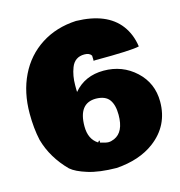

<svg xmlns="http://www.w3.org/2000/svg" viewBox="-116 -874 942 1003"><g transform="rotate(-15 355.5 -372.5)"><path d="M380.4 -351.6Q285.2 -351.6 285.2 -226.6Q285.2 -157.2 332.5 -127.4L338.4 -134.8Q339.8 -134.3 343.3 -134.3L341.3 -124.5L348.6 -122.1L348.1 -122.6Q372.6 -114.7 386 -114.7Q399.4 -114.7 417 -122.1Q473.1 -146.5 473.1 -239.7Q473.1 -293 452.1 -321.8Q431.2 -350.6 380.4 -351.6ZM294.4 -410.6Q355 -482.4 456.3 -482.4Q557.6 -482.4 629.2 -416.3Q700.7 -350.1 700.7 -250Q700.7 -120.6 597.7 -43Q517.1 17.6 391.6 26.4Q298.3 25.4 237.5 6.3Q176.8 -12.7 150.9 -35.6V-35.2Q68.8 -117.7 40.5 -219.7Q25.9 -285.2 25.9 -365.2Q25.9 -480 69.6 -569.8Q113.3 -659.7 195.1 -712.4Q276.9 -765.1 384.8 -770.5Q550.3 -766.6 621.1 -673.3Q658.2 -624 667.5 -557.1Q624.5 -546.4 430.7 -546.4Q420.9 -546.4 420.4 -544.4L419.4 -573.7Q409.2 -590.3 381.8 -590.3Q329.1 -590.3 310.1 -540.5Q293.9 -498.5 293.9 -447.8V-425.8Q293.9 -420.4 294.4 -410.6Z"/></g></svg>

Font: Bowlby One
Style: Regular
Weight: 400
Designer: vernon adams
Foundry: vernon adams
Version: Version 1.001